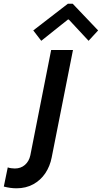

<svg xmlns="http://www.w3.org/2000/svg" viewBox="-139 -787 542 1022"><path d="M-118.7 206.1 -97.7 104Q-90.3 106.9 -79.6 108.4Q-68.8 109.9 -60.1 109.9Q-28.3 109.9 -6.3 90.8Q15.6 71.8 22.5 39.6L133.3 -521H249.5L136.2 50.8Q127 98.1 102.1 135.3Q77.1 172.4 38.1 193.8Q-1 215.3 -51.3 215.3Q-83 215.3 -118.7 206.1ZM38.1 -625 222.2 -767.1H248L383.3 -625L332.5 -569.8L227.1 -683.1H222.7L80.6 -569.8Z"/></svg>

Font: Reddit Sans Fudge SmBold Italic
Style: Regular
Weight: 600
Italic angle: -11.25°
Designer: Stephen Hutchings
Version: Version 1.013